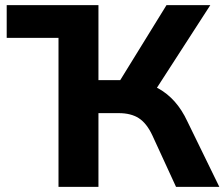

<svg xmlns="http://www.w3.org/2000/svg" viewBox="-20 -725 871 745"><path d="M6 -578V-705H362V-578ZM207 0V-705H362V-414H462L436 -397L626 -705H796L577 -366L515 -409Q560 -401 595 -381.5Q630 -362 658 -330.5Q686 -299 707 -254L831 0H663L571 -200Q549 -247 518.5 -266.5Q488 -286 441 -286H362V0Z"/></svg>

Font: Nunito Sans 12pt ExtraBold
Style: Regular
Weight: 800
Designer: Vernon Adams
Foundry: Vernon Adams
Version: Version 3.101;gftools[0.9.27]